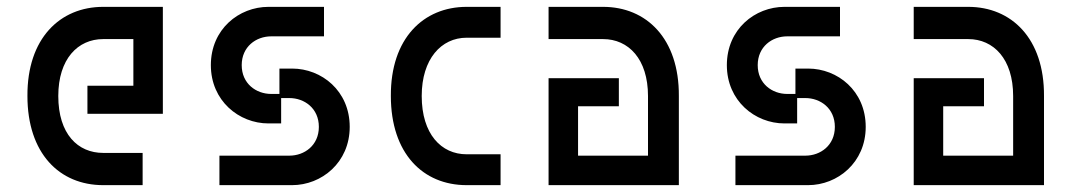

<svg xmlns="http://www.w3.org/2000/svg" viewBox="-20 -540 3145 560"><path d="M60 -260C60 -93 153 0 281 0H396V-94H281C207 -94 150 -149 150 -260C150 -368 207 -426 281 -426H369V-290H235V-208H455V-520H281C155 -520 59 -428 60 -260Z M685 -350C685 -404 727 -434 771 -434H925V-520H763C677 -520 595 -455 595 -350C595 -246 677 -180 763 -180H800V-254H824C868 -254 910 -224 910 -170C910 -116 868 -86 824 -86H620V0H832C918 0 1000 -66 1000 -170C1000 -275 918 -340 832 -340H795V-266H771C727 -266 685 -296 685 -350Z M1440 -90H1341C1267 -90 1210 -149 1210 -260C1210 -368 1267 -430 1341 -430H1440V-520H1341C1215 -520 1119 -428 1120 -260C1120 -93 1213 0 1341 0H1440Z M1870 -260V-86H1666V-230H1785V-312H1580V0H1960V-260C1961 -428 1865 -520 1739 -520H1580V-426H1739C1813 -426 1870 -368 1870 -260Z M2190 -350C2190 -404 2232 -434 2276 -434H2430V-520H2268C2182 -520 2100 -455 2100 -350C2100 -246 2182 -180 2268 -180H2305V-254H2329C2373 -254 2415 -224 2415 -170C2415 -116 2373 -86 2329 -86H2125V0H2337C2423 0 2505 -66 2505 -170C2505 -275 2423 -340 2337 -340H2300V-266H2276C2232 -266 2190 -296 2190 -350Z M2935 -260V-86H2731V-230H2850V-312H2645V0H3025V-260C3026 -428 2930 -520 2804 -520H2645V-426H2804C2878 -426 2935 -368 2935 -260Z"/></svg>

Font: Grotesk 02 Mince
Style: Bold
Weight: 400
Designer: Frank Adebiaye, contributions by Jérémy Landes, Ariel Martín Pérez
Foundry: Velvetyne Type Foundry
Version: Version 3.000;Glyphs 3.1.2 (3150)